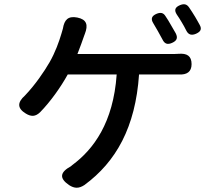

<svg xmlns="http://www.w3.org/2000/svg" viewBox="-20 -842 1020 910"><path d="M791 -722C782 -738 773 -753 764 -766C754 -782 741 -784 723 -777C699 -767 693 -753 707 -731C714 -719 721 -707 728 -695C736 -681 743 -668 750 -655C760 -634 774 -629 796 -639C818 -649 824 -662 813 -684C806 -696 798 -709 791 -722ZM905 -762C895 -778 886 -793 876 -807C865 -823 852 -825 834 -818C810 -808 804 -795 818 -773C826 -762 833 -750 841 -737C849 -724 856 -711 863 -697C873 -677 888 -673 909 -682C931 -692 938 -704 926 -725C920 -737 912 -749 905 -762ZM417 -489H533C517 -260 423 -134 323 -60C321 -58 318 -56 316 -54C265 -26 259 2 307 35C333 52 354 52 380 35C530 -75 622 -239 639 -489H792C801 -489 814 -489 828 -489C865 -487 888 -501 888 -538C888 -577 866 -590 827 -587C814 -586 801 -586 792 -586H569H347C360 -618 370 -648 379 -673C380 -676 381 -678 382 -681C399 -724 391 -750 346 -759C303 -767 285 -749 278 -706C276 -698 273 -690 271 -682C260 -645 242 -594 215 -547C189 -502 146 -439 98 -389C62 -357 61 -329 102 -304C128 -288 148 -289 170 -310C219 -360 268 -429 301 -489Z"/></svg>

Font: GenSenRounded2 TW M
Style: Regular
Weight: 500
Version: Version 2.100;PS 2.1;hotconv 16.6.51;makeotf.lib2.5.65220 DE